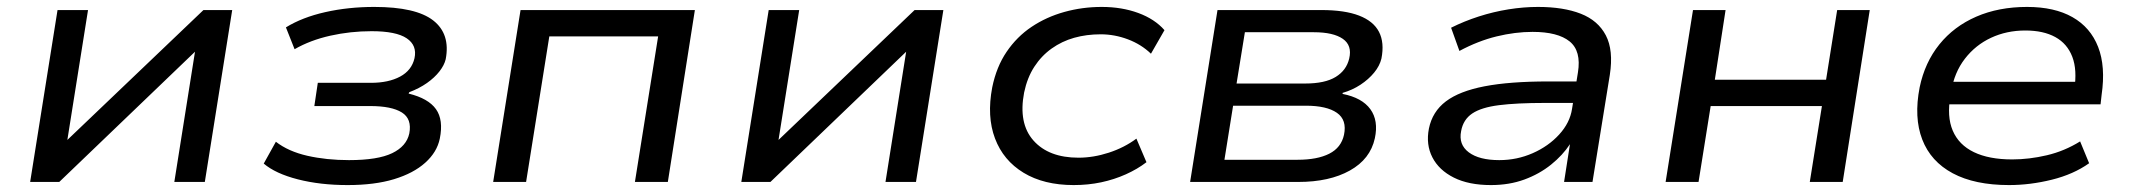

<svg xmlns="http://www.w3.org/2000/svg" viewBox="-20 -525 6153 554"><path d="M67 0 146 -496H234L174 -119H172L567 -496H650L571 0H483L543 -378H545L151 0Z M983 9Q904 9 839.5 -7.5Q775 -24 741 -53L776 -116Q812 -88 867 -75.5Q922 -63 987 -63Q1070 -63 1111.5 -83Q1153 -103 1161 -140Q1169 -182 1139.5 -200.5Q1110 -219 1048 -219H887L897 -286H1050Q1101 -286 1134.5 -304Q1168 -322 1176 -357Q1184 -394 1153.5 -414.5Q1123 -435 1052 -435Q991 -435 933 -422Q875 -409 830 -383L805 -446Q852 -475 918.5 -490Q985 -505 1060 -505Q1180 -505 1230 -466Q1280 -427 1266 -354Q1262 -337 1248 -319Q1234 -301 1212 -285.5Q1190 -270 1161 -259L1159 -255Q1216 -241 1238 -210Q1260 -179 1249 -125Q1241 -86 1207 -55.5Q1173 -25 1117 -8Q1061 9 983 9Z M1403 0 1482 -496H1985L1907 0H1812L1879 -420H1565L1498 0Z M2119 0 2198 -496H2286L2226 -119H2224L2619 -496H2702L2623 0H2535L2595 -378H2597L2203 0Z M3078 9Q2992 9 2933.5 -26.5Q2875 -62 2851 -125.5Q2827 -189 2843 -273Q2855 -332 2884.5 -375.5Q2914 -419 2956.5 -447.5Q2999 -476 3051 -490.5Q3103 -505 3159 -505Q3217 -505 3264.5 -487.5Q3312 -470 3340 -438L3301 -370Q3273 -397 3234.5 -411.5Q3196 -426 3156 -426Q3115 -426 3079.5 -416Q3044 -406 3014.5 -385Q2985 -364 2964.5 -332.5Q2944 -301 2935 -258Q2918 -169 2962 -119.5Q3006 -70 3092 -70Q3135 -70 3179.5 -84.5Q3224 -99 3259 -125L3288 -57Q3262 -37 3228.5 -22Q3195 -7 3157.5 1Q3120 9 3078 9Z M3414 0 3493 -496H3793Q3860 -496 3901.5 -480Q3943 -464 3959 -433Q3975 -402 3966 -356Q3961 -335 3945 -315.5Q3929 -296 3905.5 -280.5Q3882 -265 3854 -257V-254Q3910 -243 3934 -210Q3958 -177 3947 -126Q3934 -66 3875 -33Q3816 0 3726 0ZM3513 -64H3724Q3781 -64 3815.5 -81.5Q3850 -99 3858 -136Q3867 -179 3837.5 -199.5Q3808 -220 3748 -220H3538ZM3548 -284H3746Q3803 -284 3834 -303Q3865 -322 3873 -356Q3882 -394 3854.5 -413Q3827 -432 3771 -432H3572Z M4282 9Q4218 9 4175 -12.5Q4132 -34 4113 -71Q4094 -108 4103 -154Q4113 -203 4152 -232.5Q4191 -262 4263.5 -276Q4336 -290 4448 -290H4546L4537 -228H4438Q4356 -228 4305 -221.5Q4254 -215 4228 -197.5Q4202 -180 4196 -147Q4188 -108 4218 -85.5Q4248 -63 4306 -63Q4357 -63 4402.5 -83Q4448 -103 4479 -137Q4510 -171 4516 -211L4533 -316Q4543 -378 4509 -405.5Q4475 -433 4402 -433Q4352 -433 4298.5 -420Q4245 -407 4191 -378L4167 -445Q4205 -464 4247 -477.5Q4289 -491 4332.5 -498Q4376 -505 4418 -505Q4491 -505 4541 -485.5Q4591 -466 4613.5 -423Q4636 -380 4625 -309L4575 0H4493L4510 -109Q4489 -77 4455.5 -50Q4422 -23 4378.5 -7Q4335 9 4282 9Z M4786 0 4865 -496H4959L4928 -295H5249L5281 -496H5375L5297 0H5202L5237 -219H4916L4881 0Z M5777 9Q5678 9 5614.5 -25Q5551 -59 5526.5 -122.5Q5502 -186 5519 -273Q5534 -345 5576 -397Q5618 -449 5682.5 -477Q5747 -505 5829 -505Q5908 -505 5960 -475.5Q6012 -446 6034 -389.5Q6056 -333 6044 -251L6041 -224H5582L5592 -289H5991L5965 -266Q5974 -323 5959.5 -361Q5945 -399 5910.5 -418Q5876 -437 5824 -437Q5770 -437 5725 -416Q5680 -395 5649.5 -355.5Q5619 -316 5610 -261L5608 -249Q5597 -189 5614.5 -148Q5632 -107 5675.5 -86Q5719 -65 5786 -65Q5835 -65 5886 -77Q5937 -89 5982 -117L6008 -54Q5963 -22 5900.5 -6.5Q5838 9 5777 9Z"/></svg>

Font: Nunito Sans 7pt SemiExpanded
Style: Italic
Weight: 400
Width: 6
Italic angle: -9°
Designer: Vernon Adams
Foundry: Vernon Adams
Version: Version 3.101;gftools[0.9.27]